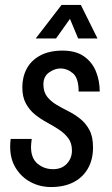

<svg xmlns="http://www.w3.org/2000/svg" viewBox="-20 -742 450 774"><path d="M186 12Q141 12 103.5 -8Q66 -28 43.5 -64.5Q21 -101 21 -150Q21 -158 21.5 -166Q22 -174 23 -182H108Q107 -174 106 -166Q105 -158 105 -150Q105 -104 131.5 -82Q158 -60 194 -60Q229 -60 249.5 -82Q270 -104 270 -135Q270 -165 255.5 -184.5Q241 -204 218.5 -219Q196 -234 170 -248Q144 -262 121.5 -280Q99 -298 84.5 -324.5Q70 -351 70 -390Q70 -432 88 -465.5Q106 -499 142.5 -518.5Q179 -538 232 -538Q286 -538 319 -514.5Q352 -491 367 -453.5Q382 -416 382 -373H297Q297 -427 274 -446.5Q251 -466 223 -466Q201 -466 178 -450Q155 -434 155 -402Q155 -372 169.5 -353Q184 -334 206.5 -320.5Q229 -307 255 -294Q281 -281 303.5 -263Q326 -245 340.5 -218Q355 -191 355 -148Q355 -98 334 -62Q313 -26 275.5 -7Q238 12 186 12ZM124 -587 228 -722H306L373 -587H295L262 -666L206 -587Z"/></svg>

Font: Archivo Narrow
Style: Italic
Weight: 400
Italic angle: -8°
Designer: Hector Gatti
Foundry: Omnibus-Type
Version: Version 3.002